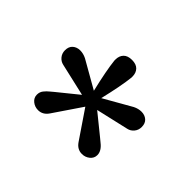

<svg xmlns="http://www.w3.org/2000/svg" viewBox="-81 -870 700 700"><g transform="rotate(45 269.0 -520.0)"><path d="M113 -371Q113 -385 121 -395Q129 -405 138.5 -412.5Q148 -420 151 -423L230 -487L104 -516Q90 -519 80.5 -530.5Q71 -542 71 -558Q71 -577 82.5 -587Q94 -597 111 -597Q127 -597 143 -589L250 -528Q230 -612 225 -659V-664Q225 -683 236 -694.5Q247 -706 269 -706Q291 -706 302 -694.5Q313 -683 313 -664V-659Q308 -612 288 -528L395 -589Q411 -597 427 -597Q444 -597 455.5 -587Q467 -577 467 -558Q467 -542 457.5 -530.5Q448 -519 434 -516L308 -487L387 -423Q390 -420 401.5 -411Q413 -402 419 -392Q425 -382 425 -371Q425 -355 412 -344.5Q399 -334 382 -334Q358 -334 343 -356L269 -465L195 -356Q180 -334 156 -334Q139 -334 126 -344.5Q113 -355 113 -371Z"/></g></svg>

Font: Trirong SemiBold
Style: Regular
Weight: 600
Designer: Katatrad Team
Foundry: CadsonDemak
Version: Version 1.001